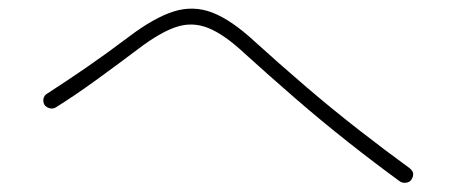

<svg xmlns="http://www.w3.org/2000/svg" viewBox="-20 -554 1040 435"><path d="M886 -143Q831 -183 769.5 -231.5Q708 -280 647.5 -332.5Q587 -385 533 -434Q488 -476 452 -490.5Q416 -505 379.5 -493Q343 -481 293 -443Q244 -406 197 -372Q150 -338 107 -311Q101 -307 93.5 -308.5Q86 -310 81 -316Q77 -323 78.5 -330.5Q80 -338 87 -342Q129 -369 175.5 -401Q222 -433 271 -470Q329 -514 373.5 -528Q418 -542 461 -525.5Q504 -509 557 -460Q611 -411 671 -359.5Q731 -308 792 -260.5Q853 -213 908 -173Q922 -162 912 -147Q908 -141 900 -140Q892 -139 886 -143Z"/></svg>

Font: Zen Maru Gothic Light
Style: Regular
Weight: 300
Designer: Yoshimichi Ohira
Foundry: Positype
Version: Version 1.001